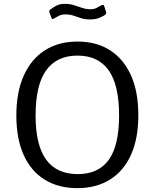

<svg xmlns="http://www.w3.org/2000/svg" viewBox="-20 -968 804 998"><path d="M382 10Q284 10 212.5 -34Q141 -78 103 -162.5Q65 -247 65 -368Q65 -490 104 -576Q143 -662 214 -707Q285 -752 383 -752Q481 -752 551.5 -707Q622 -662 660.5 -577Q699 -492 699 -369Q699 -248 661 -163.5Q623 -79 551.5 -34.5Q480 10 382 10ZM384 -63Q492 -63 545.5 -137.5Q599 -212 599 -368Q599 -527 544.5 -603Q490 -679 383 -679Q275 -679 220 -602.5Q165 -526 165 -368Q165 -213 220 -138Q275 -63 384 -63ZM524 -889Q513 -882 494.5 -874.5Q476 -867 448 -867Q422 -867 401.5 -873.5Q381 -880 362.5 -886.5Q344 -893 321 -893Q299 -893 286.5 -886Q274 -879 261 -872Q256 -869 252.5 -869.5Q249 -870 247 -877L237 -903Q236 -909 236 -911.5Q236 -914 241 -918Q257 -930 274 -939Q291 -948 317 -948Q342 -948 363 -941.5Q384 -935 405.5 -927.5Q427 -920 449 -920Q468 -920 480.5 -926Q493 -932 506 -940Q512 -943 516 -942.5Q520 -942 522 -935L532 -904Q534 -897 524 -889Z"/></svg>

Font: Libre Franklin
Style: Regular
Weight: 400
Designer: Pablo Impallari, Rodrigo Fuenzalida, Nhung Nguyen
Foundry: Impallari Type
Version: Version 3.000